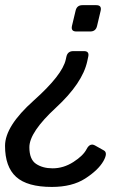

<svg xmlns="http://www.w3.org/2000/svg" viewBox="-34 -533 550 755"><path d="M-14.2 40.5Q-14.2 -37.1 98.6 -137.7Q211.4 -238.3 224.6 -298.8L227.1 -310.1Q231.9 -332 254.4 -332H296.4Q317.9 -332 313 -310.1L309.1 -292Q290.5 -206.1 186 -109.6Q81.5 -13.2 81.5 45.9Q81.5 93.8 107.7 111.3Q133.8 128.9 172.9 128.9Q215.8 128.9 254.6 104Q293.5 79.1 306.6 53.2Q319.8 27.8 339.8 39.1L374.5 58.6Q391.1 67.9 372.6 100.6Q352.1 136.2 300.8 169.2Q249.5 202.1 169.9 202.1Q73.2 202.1 29.5 162.6Q-14.2 123 -14.2 40.5ZM266.1 -409.2Q244.1 -409.2 249 -431.2L263.2 -490.7Q268.1 -512.7 290 -512.7H344.7Q366.7 -512.7 361.8 -490.7L347.7 -431.2Q342.8 -409.2 320.8 -409.2Z"/></svg>

Font: Istok
Style: Italic
Weight: 500
Italic angle: -13°
Designer: Andrey V. Panov
Foundry: Andrey V. Panov
Version: Version 1.0.3